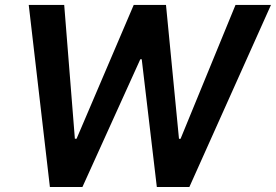

<svg xmlns="http://www.w3.org/2000/svg" viewBox="-20 -747 1102 767"><path d="M179.3 0H309.3L540.5 -510.3H546.2L606.5 0H736.5L1062.5 -727.3H920.8L701.3 -192.5H695L643.1 -727.3H514.2L285.9 -192.8H279.1L236.5 -727.3H94.8Z"/></svg>

Font: TID UI Semi Bold
Style: Italic
Weight: 600
Italic angle: -9.39999°
Designer: The TID Project Authors
Foundry: Bakken & Bæck
Version: Version 1.001;hotconv 1.0.109;makeotfexe 2.5.65596